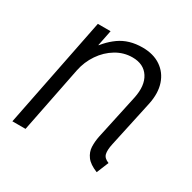

<svg xmlns="http://www.w3.org/2000/svg" viewBox="-125 -647 777 778"><g transform="rotate(30 263.5 -257.5)"><path d="M420.4 7.8Q383.8 -6.8 368.7 -27.3Q353.5 -47.9 352.5 -72Q351.6 -96.2 356.9 -122.1L401.9 -330.6Q415 -393.1 390.9 -430.4Q366.7 -467.8 314.5 -467.8Q273.4 -467.8 238 -446.5Q202.6 -425.3 178 -389.2Q153.3 -353 144.5 -309.1L83 0H21.5L124 -515.1H183.6L168.9 -441.9H184.1L147.9 -408.7Q178.2 -460 222.4 -491.5Q266.6 -522.9 329.6 -522.9Q380.4 -522.9 415 -499.5Q449.7 -476.1 463.4 -434.8Q477.1 -393.6 465.8 -339.4L418.9 -122.6Q412.1 -91.3 416.3 -74.2Q420.4 -57.1 443.4 -48.3Z"/></g></svg>

Font: Reddit Sans Light
Style: Italic
Weight: 300
Italic angle: -11.25°
Designer: Stephen Hutchings
Version: Version 1.013